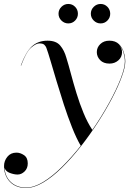

<svg xmlns="http://www.w3.org/2000/svg" viewBox="-88 -671 640 951"><path d="M361.9 -603Q361.9 -623 376.3 -637.2Q390.7 -651.4 410.3 -651.4Q430.3 -651.4 444.1 -637.2Q457.9 -623 457.9 -603Q457.9 -583.4 444.1 -569.2Q430.3 -555 410.3 -555Q390.7 -555 376.3 -569.2Q361.9 -583.4 361.9 -603ZM201.9 -603Q201.9 -623 216.3 -637.2Q230.7 -651.4 250.3 -651.4Q270.3 -651.4 284.1 -637.2Q297.9 -623 297.9 -603Q297.9 -583.4 284.1 -569.2Q270.3 -555 250.3 -555Q230.7 -555 216.3 -569.2Q201.9 -583.4 201.9 -603ZM41 260Q-9 260 -38.5 229.8Q-68 199.5 -68 151Q-68 126 -51.5 105.5Q-35 85 -6.5 85Q12.5 85 31 97.5Q49.5 110 49.5 138.5Q49.5 163 33.8 178.2Q18 193.5 -1 193.5Q-18.5 193.5 -39.5 185.5Q-60.5 177.5 -65.5 160Q-63 204 -34 231Q-5 258 41 258Q80.5 258 126 230.2Q171.5 202.5 219 155.5Q266.5 108.5 312 51Q290 13.5 268.8 -40.2Q247.5 -94 228.2 -153.2Q209 -212.5 192.2 -268.8Q175.5 -325 162.5 -369Q149.5 -413 141.5 -434.5Q138.5 -442.5 131.5 -449.2Q124.5 -456 107 -456Q90 -456 65.8 -434.8Q41.5 -413.5 16.5 -346L15 -346.5Q40 -414 70.5 -441.8Q101 -469.5 147.5 -469.5Q190 -469.5 210.2 -445.5Q230.5 -421.5 240.5 -385.5Q251 -352 263.2 -305.8Q275.5 -259.5 291 -208.8Q306.5 -158 326 -110.8Q345.5 -63.5 369.5 -27.5Q415.5 -94.5 452 -160.8Q488.5 -227 509.5 -281.2Q530.5 -335.5 530.5 -366Q530.5 -386 524 -409.5Q517.5 -433 501 -449Q516.5 -433 516.5 -413Q516.5 -388 498.2 -372Q480 -356 454.5 -356Q424.5 -356 408 -373.2Q391.5 -390.5 391.5 -413Q391.5 -436 408.8 -452.8Q426 -469.5 453.5 -469.5Q484 -469.5 501.2 -452.2Q518.5 -435 525.5 -410.8Q532.5 -386.5 532.5 -366Q532.5 -338 515.2 -290.8Q498 -243.5 467.5 -185.2Q437 -127 397.2 -65.2Q357.5 -3.5 312 54.5Q266.5 112.5 219.2 159Q172 205.5 126.2 232.8Q80.5 260 41 260Z"/></svg>

Font: Bodoni* 96pt
Style: Italic
Weight: 400
Italic angle: -13°
Version: Version 2.3